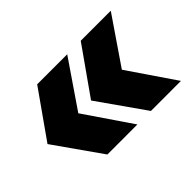

<svg xmlns="http://www.w3.org/2000/svg" viewBox="-79 -653 764 764"><g transform="rotate(-45 302.5 -271.5)"><path d="M415 -74.2 275.9 -272 415 -469.2H584L449.2 -272L584 -74.2ZM169.9 -74.2 30.8 -272 169.9 -469.2H338.9L204.1 -272L338.9 -74.2Z"/></g></svg>

Font: Montserrat ExtraBold
Style: Regular
Weight: 800
Designer: Julieta Ulanovsky
Foundry: Julieta Ulanovsky
Version: Version 9.000